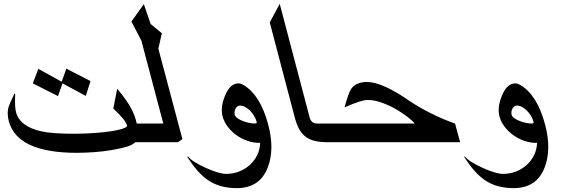

<svg xmlns="http://www.w3.org/2000/svg" viewBox="-20 -805 2893 988"><path d="M732.4 -73.2H676.3Q662.1 -59.1 633.1 -50.3Q604 -41.5 557.1 -33.2Q508.8 -24.9 464.4 -22Q419.9 -19 376 -18.6Q68.8 -18.6 25.4 -181.2Q20 -201.2 19.8 -220.7Q19.5 -240.2 25.4 -258.3Q27.8 -265.6 34.9 -281.7Q42 -297.9 54.2 -323.2L58.1 -321.8Q55.2 -257.3 62 -229.5Q81.1 -153.8 193.8 -128.9Q249 -116.7 365.7 -116.7Q395 -116.7 426.5 -118.2Q458 -119.6 488.3 -122.3Q518.6 -125 545.9 -128.9Q573.2 -132.8 593.3 -137.7Q613.3 -142.6 624.5 -148.2Q635.7 -153.8 633.8 -159.7Q626.5 -187 563 -246.6L583 -348.1Q621.1 -303.7 645.3 -263.9Q669.4 -224.1 679.2 -187.5Q682.1 -177.7 683.6 -169.4H706.5ZM148.9 -376 177.2 -450.7 297.4 -384.3 321.3 -451.7 445.8 -387.7 421.4 -311.5 301.8 -376 278.3 -310.5Z M813 -633.8 794.9 -554.7 918.5 -89.4 896 -73.2H703.6L677.7 -169.4H820.3L707.5 -595.7Q695.3 -619.6 681.9 -645Q668.5 -670.4 656.2 -694.3L720.2 -783.7L755.4 -681.2Z M1300.8 -177.7Q1296.9 -192.9 1288.1 -207.8Q1279.3 -222.7 1267.6 -234.6Q1255.9 -246.6 1242.2 -254.2Q1228.5 -261.7 1214.8 -261.7Q1207 -261.7 1201.2 -257.1Q1195.3 -252.4 1191.7 -245.4Q1188 -238.3 1187 -230Q1186 -221.7 1188 -213.9Q1190.4 -205.1 1201.2 -197.3Q1211.9 -189.5 1227.3 -183.1Q1242.7 -176.8 1259.8 -173.1Q1276.9 -169.4 1291.5 -169.4Q1303.2 -169.4 1300.8 -177.7ZM1360.4 -163.1Q1393.6 -37.6 1358.4 55.2Q1317.9 163.1 1198.2 163.1Q1155.3 163.1 1118.9 153.3Q1082.5 143.6 1051.8 123Q1023.9 104.5 997.3 74.5Q970.7 44.4 943.8 2.4L947.3 0Q967.3 26.4 1040.5 59.6Q1108.4 89.8 1143.6 89.8Q1178.7 89.8 1210.2 77.6Q1241.7 65.4 1265.6 43.7Q1289.6 22 1303.7 -7.3Q1317.9 -36.6 1318.8 -70.8Q1317.4 -69.8 1314 -69.8Q1283.7 -69.8 1253.4 -80.3Q1223.1 -90.8 1197.3 -109.1Q1171.4 -127.4 1152.1 -152.6Q1132.8 -177.7 1125 -207Q1119.6 -229 1122.3 -255.1Q1125 -281.2 1137.7 -312Q1150.9 -344.7 1168.5 -360.4Q1186 -376 1206.5 -376Q1218.8 -376 1236.8 -365.2Q1277.3 -340.3 1308.6 -290.3Q1339.8 -240.2 1360.4 -163.1Z M1712.9 -73.2H1667Q1627.4 -73.2 1599.4 -80.1Q1571.3 -86.9 1551.5 -102.3Q1531.7 -117.7 1518.8 -141.8Q1505.9 -166 1496.6 -201.2L1368.2 -689.5L1419.4 -785.2L1573.2 -201.2Q1581.5 -169.4 1611.3 -169.4H1687Z M2347.7 -73.2H1684.1L1658.2 -169.4H2113.3Q2109.9 -175.8 2096.4 -187.5Q2083 -199.2 2064.5 -212.6Q2045.9 -226.1 2023.9 -239.5Q2002 -252.9 1980.5 -262.2Q1949.7 -276.4 1923.1 -283.4Q1896.5 -290.5 1872.1 -290.5Q1837.9 -290.5 1752.9 -252.4Q1762.7 -288.1 1770.8 -311.3Q1778.8 -334.5 1785.2 -344.7Q1797.4 -364.3 1818.6 -373.5Q1839.8 -382.8 1867.2 -383.3Q1908.7 -383.3 1965.3 -357.4Q2022 -331.5 2090.8 -283.2Q2137.7 -252 2197 -222.2Q2256.3 -192.4 2321.8 -168.9Z M2725.6 -177.7Q2721.7 -192.9 2712.9 -207.8Q2704.1 -222.7 2692.4 -234.6Q2680.7 -246.6 2667 -254.2Q2653.3 -261.7 2639.6 -261.7Q2631.8 -261.7 2626 -257.1Q2620.1 -252.4 2616.5 -245.4Q2612.8 -238.3 2611.8 -230Q2610.8 -221.7 2612.8 -213.9Q2615.2 -205.1 2626 -197.3Q2636.7 -189.5 2652.1 -183.1Q2667.5 -176.8 2684.6 -173.1Q2701.7 -169.4 2716.3 -169.4Q2728 -169.4 2725.6 -177.7ZM2785.2 -163.1Q2818.4 -37.6 2783.2 55.2Q2742.7 163.1 2623 163.1Q2580.1 163.1 2543.7 153.3Q2507.3 143.6 2476.6 123Q2448.7 104.5 2422.1 74.5Q2395.5 44.4 2368.7 2.4L2372.1 0Q2392.1 26.4 2465.3 59.6Q2533.2 89.8 2568.4 89.8Q2603.5 89.8 2635 77.6Q2666.5 65.4 2690.4 43.7Q2714.4 22 2728.5 -7.3Q2742.7 -36.6 2743.7 -70.8Q2742.2 -69.8 2738.8 -69.8Q2708.5 -69.8 2678.2 -80.3Q2647.9 -90.8 2622.1 -109.1Q2596.2 -127.4 2576.9 -152.6Q2557.6 -177.7 2549.8 -207Q2544.4 -229 2547.1 -255.1Q2549.8 -281.2 2562.5 -312Q2575.7 -344.7 2593.3 -360.4Q2610.8 -376 2631.3 -376Q2643.6 -376 2661.6 -365.2Q2702.1 -340.3 2733.4 -290.3Q2764.6 -240.2 2785.2 -163.1Z"/></svg>

Font: XB Khoramshahr
Style: Oblique
Weight: 400
Italic angle: 12°
Designer: Behnam
Foundry: Irmug
Version: Version 8.005 2009